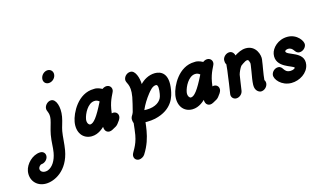

<svg xmlns="http://www.w3.org/2000/svg" viewBox="-273 -771 2182 1276"><g transform="rotate(-15 818.0 -133.5)"><path d="M148.2 -456.4C152.4 -480 136.7 -499.1 114 -499.1C91.2 -499.1 69.7 -480 65.5 -456.4C61.3 -432.7 76.3 -414.5 99.1 -414.5C121.8 -414.5 144.1 -432.7 148.2 -456.4ZM48.5 -179.2C43.9 -153.4 29.6 -115.1 23.2 -78.8C14.8 -31.2 17.1 4.6 10.7 40.3C1.5 92.7 -23 131.6 -56.8 144.5C-63.5 146.7 -69.8 147.6 -75.6 147.6C-97.5 147.6 -111.2 133.5 -108.2 116.4C-106.9 109.2 -96.6 93.6 -85.1 93.6C-64.8 91.8 -45.4 74.5 -41.8 54.5C-38 32.7 -52.2 15.5 -74 15.5H-77.7C-130.2 18.5 -177.8 67.7 -186.1 114.5C-196.6 174.3 -157.3 226.4 -91.1 226.4C-32.1 226.4 64.5 180.7 88.4 44.9C96.1 1.6 96.7 -46 103.2 -82.8C108.4 -112.3 120.3 -139.1 126.8 -176.1C138.2 -240.7 118.6 -300 84.3 -300H83.4C62.5 -300 41.9 -280.9 38.2 -260C33.7 -234.8 57 -227.7 48.5 -179.2Z M198.7 -121.4C186.2 -50.9 222.4 1.2 284.3 1.2C332.9 1.2 368.3 -36.4 372.6 -40C373.5 -2.2 398.8 0.9 406.3 0.9C412.6 0.9 422.2 -1.8 428.3 -5.5L454.5 -20C459.5 -22.7 466.1 -29.1 469.6 -33.6L485.1 -54.5C488.8 -60 493.2 -69.1 494.1 -74.5C498 -96.4 483.7 -113.6 461.9 -113.6C459.2 -113.6 454.5 -112.7 451.6 -111.8C452.5 -121.8 454.1 -130.9 455.8 -140.9C467.6 -207.5 494.3 -240.7 497.1 -256.4C500.9 -278.2 485.8 -295.5 464 -295.5C454.9 -295.5 442.3 -290.9 434.8 -284.5C409.6 -298.3 392.4 -299 387.4 -299.5C384.4 -299.5 381.3 -299.1 378.3 -299.1C267 -299.1 208.6 -177.9 198.7 -121.4ZM276.5 -119.1C282.8 -154.5 314.6 -217.3 359 -220.9H369C377.9 -220 387.1 -215.5 394.2 -209.1C345.5 -111.1 318.3 -77.3 293.7 -77.3C281.1 -80.6 272.7 -97.4 276.5 -119.1Z M611.4 -181.1C606.3 -151.9 597.8 -122.6 588.3 -83.6C581.1 -62.6 573.4 -61.2 570.5 -44.5C569.3 -38 571.1 -19.7 575.6 -11.8C572.1 17.2 569.7 43.5 565.4 67.8C552.5 141.2 519.5 172.5 515.9 192.7C512.1 214.5 526.3 231.8 548.1 231.8C561.8 231.8 580.8 221.8 588.5 209.1C622.9 155.5 637.2 105 645.1 60.3C648.6 40.1 651.2 20.7 653.1 2.7C656.8 2.9 660.6 3 664.3 3C683 3 701.5 1.1 720.4 -2.7C847.8 -31.8 865.6 -121.6 872.2 -159.4C892.4 -273.6 836.9 -295.7 797.4 -295.7C752.4 -295.7 715.5 -270.7 694.6 -248.2C693.6 -291.1 676.2 -346.4 642.8 -346.4H641.9C620.1 -346.4 599.7 -329.1 595.9 -307.3C590.9 -278.9 627.6 -272.6 611.4 -181.1ZM793.3 -154.4C792.2 -148.6 791.1 -143.2 789.7 -138.2C780.9 -105.1 744.3 -75.9 682.6 -75.9C677 -75.9 671.5 -76.1 666.1 -76.4C681.4 -111.8 701.8 -144.5 726.3 -175.5C738.7 -190.2 758.1 -217.3 783.7 -217.3C800.2 -217.3 798.1 -181.9 793.3 -154.4Z M891.4 -121.4C878.9 -50.9 915.1 1.2 977 1.2C1025.6 1.2 1061 -36.4 1065.3 -40C1066.2 -2.2 1091.5 0.9 1099 0.9C1105.4 0.9 1114.9 -1.8 1121 -5.5L1147.2 -20C1152.3 -22.7 1158.8 -29.1 1162.4 -33.6L1177.9 -54.5C1181.6 -60 1185.9 -69.1 1186.8 -74.5C1190.7 -96.4 1176.5 -113.6 1154.6 -113.6C1151.9 -113.6 1147.2 -112.7 1144.3 -111.8C1145.2 -121.8 1146.8 -130.9 1148.5 -140.9C1160.3 -207.5 1187 -240.7 1189.8 -256.4C1193.7 -278.2 1178.5 -295.5 1156.7 -295.5C1147.6 -295.5 1135 -290.9 1127.5 -284.5C1102.4 -298.3 1085.1 -299 1080.1 -299.5C1077.1 -299.5 1074 -299.1 1071 -299.1C959.7 -299.1 901.3 -177.9 891.4 -121.4ZM969.2 -119.1C975.5 -154.5 1007.3 -217.3 1051.7 -220.9H1061.7C1070.7 -220 1079.9 -215.5 1086.9 -209.1C1038.2 -111.1 1011 -77.3 986.4 -77.3C973.8 -80.6 965.4 -97.4 969.2 -119.1Z M1255.7 -102.7C1252.4 -79.1 1248.3 -55.5 1245 -31.8L1244.9 -30.9C1242.2 -10.9 1257.4 6.4 1277.4 6.4C1299.2 6.4 1319.5 -10.9 1323.4 -32.7L1324 -36.4C1327.4 -55.5 1330.3 -77.3 1333.2 -99.1C1335.6 -112.7 1337 -125.5 1339.5 -140C1342.9 -153.6 1355.1 -181.8 1365.5 -194.5C1367.8 -197.3 1389.5 -211.8 1398.5 -216.4C1404.3 -219 1408.7 -220.2 1412.2 -220.2C1422.9 -220.2 1424 -209 1427.8 -197.3C1427.7 -196.4 1428.4 -190 1427.2 -183.6C1425.5 -173.6 1422.5 -151.8 1420 -137.3C1414.8 -108.2 1409.2 -76.4 1408.4 -50.9C1407.1 -7.1 1437.4 4.5 1448.6 4.5C1470.4 4.5 1490.9 -13.6 1494.7 -35.5C1496.4 -44.5 1493.9 -56.4 1488.6 -62.7C1489.6 -78.2 1494.3 -110 1499.2 -138.2C1501.8 -152.7 1505.8 -175.5 1507 -187.3L1508.7 -197.3C1514.1 -227.5 1494 -299.1 1424 -299.1C1393.5 -299.1 1368.5 -284.7 1345.4 -270.9C1344.6 -271.8 1343.9 -272.7 1344 -273.6C1343.3 -274.5 1344.2 -274.5 1344.2 -274.5C1344.8 -278.1 1334.8 -301.8 1311.7 -301.8H1309.9C1288.8 -300.9 1268.5 -283.6 1264.8 -262.7C1264.5 -260.9 1264.9 -258.2 1264.6 -256.4C1264.3 -239.1 1269.5 -232.7 1271.6 -229.1C1270.2 -205.5 1265 -170.9 1261.3 -144.5C1256.8 -119.5 1260.9 -132 1255.7 -102.7Z M1672.1 -212.7C1672.8 -216.9 1684.9 -222.7 1693.9 -222.7C1734.6 -222.7 1728 -180.9 1762.8 -180.9C1784.7 -180.9 1805.9 -198.2 1809.7 -220C1814 -244.1 1776.9 -301 1710.2 -301C1644.2 -301 1599.9 -253.3 1593.1 -214.4C1576.6 -121 1699.3 -107.5 1705 -90L1704.8 -89.1C1704.4 -86.6 1691.8 -76.8 1672.4 -76.8C1623.5 -76.8 1634.6 -121.8 1597.9 -121.8C1576.1 -121.8 1555.7 -104.5 1551.9 -82.7C1546.4 -51.6 1590.4 2.4 1658.3 2.4C1714.9 2.4 1773.7 -34.4 1783.5 -89.6C1799.9 -182.5 1666.6 -181.6 1672.1 -212.7Z"/></g></svg>

Font: TudorRose
Style: Oblique
Weight: 500
Italic angle: 10°
Version: Version 001.000